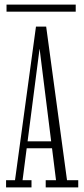

<svg xmlns="http://www.w3.org/2000/svg" viewBox="-20 -818 366 838"><path d="M6.5 0V-31.5H45.5L137 -702H181.5L272.5 -31.5H321.5V0H179.5V-31.5H224.5L153 -604H152.5L78.5 -31.5H117.5V0ZM85 -171V-201H217.5V-171ZM8.5 -767V-798H310.5V-767Z"/></svg>

Font: Imbue Thin 10pt ExtraLight
Style: Regular
Weight: 250
Version: Version 1.102